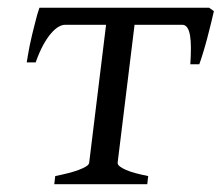

<svg xmlns="http://www.w3.org/2000/svg" viewBox="-20 -474 570 494"><path d="M119.6 0 122.1 -21Q139.2 -24.4 154.5 -28.3Q169.9 -32.2 181.9 -36.6Q193.8 -41 201.4 -45.7Q209 -50.3 209.5 -55.7L252.9 -410.2H147.5Q139.6 -410.2 130.6 -405Q121.6 -399.9 111.6 -388.4Q101.6 -377 91.3 -358.4Q81.1 -339.8 71.8 -313.5H48.8Q49.8 -320.3 51.8 -331.8Q53.7 -343.3 56.4 -356.9Q59.1 -370.6 62.7 -385Q66.4 -399.4 69.6 -412.6Q72.8 -425.8 75.9 -436.8Q79.1 -447.8 81.5 -454.1H518.1L530.3 -445.3Q528.3 -436 523.7 -417.2Q519 -398.4 513.7 -377.7Q508.3 -356.9 502.4 -337.9Q496.6 -318.8 492.7 -308.6H469.7Q471.2 -331.5 471.2 -350.3Q471.2 -369.1 469 -382.3Q466.8 -395.5 461.9 -402.8Q457 -410.2 449.2 -410.2H326.2L282.7 -55.7Q282.2 -50.8 287.8 -46.1Q293.5 -41.5 304 -36.9Q314.5 -32.2 329.3 -28.3Q344.2 -24.4 361.3 -21L358.9 0Z"/></svg>

Font: Akkhara
Style: Italic
Weight: 400
Italic angle: -7°
Designer: J. Victor Gaultney
Version: Version 1.00 June 13, 2006, initial release